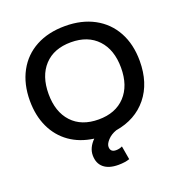

<svg xmlns="http://www.w3.org/2000/svg" viewBox="-164 -879 1161 1235"><g transform="rotate(-20 416.5 -261.5)"><path d="M301 103Q301 51 347 5Q252 -8 183.5 -56.5Q115 -105 78 -184Q41 -263 41 -365Q41 -479 87 -564Q133 -649 217.5 -694.5Q302 -740 417 -740Q531 -740 616 -694Q701 -648 747 -563.5Q793 -479 793 -365Q793 -214 714.5 -117Q636 -20 498 3Q461 16 438 41Q415 66 415 86Q415 123 454 123Q477 123 497 113L513 206Q481 217 436 217Q371 217 336 187.5Q301 158 301 103ZM417 -101Q533 -101 599 -171.5Q665 -242 665 -365Q665 -488 599 -558.5Q533 -629 417 -629Q300 -629 234.5 -558.5Q169 -488 169 -365Q169 -242 234.5 -171.5Q300 -101 417 -101Z"/></g></svg>

Font: Enso SemiBold
Style: Regular
Weight: 600
Designer: Coji Morishita
Foundry: UNDERFOREST DESIGN
Version: Version 1.000